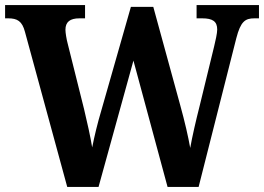

<svg xmlns="http://www.w3.org/2000/svg" viewBox="-20 -734 1037 754"><path d="M78 -609 244 0H367L504 -496L638 0H760L908 -584C925 -650 943 -662 979 -662H997V-714H752V-662H774C815 -662 833 -650 833 -618C833 -603 826 -573 821 -552L764 -318C749 -259 735 -198 727 -153C719 -198 706 -255 688 -320L582 -707H494L379 -304C362 -247 351 -200 342 -155C335 -198 322 -256 310 -306L246 -562C241 -580 237 -606 237 -617C237 -648 255 -662 292 -662H314V-714H0V-662H12C48 -662 67 -651 78 -609Z"/></svg>

Font: Noto Serif Georgian SemiCondensed Bold
Style: Regular
Weight: 700
Width: 4
Designer: Monotype Design Team, Akaki Razmadze
Foundry: Google LLC
Version: Version 2.003